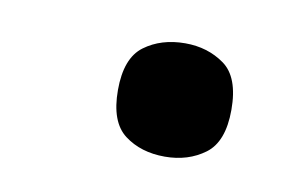

<svg xmlns="http://www.w3.org/2000/svg" viewBox="-34 -200 413 260"><g transform="rotate(10 172.5 -70.0)"><path d="M203 8Q170 8 147.5 -9Q125 -26 125 -70Q125 -114 148 -131Q171 -148 204 -148Q235 -148 258 -131.5Q281 -115 281 -70Q281 -26 258 -9Q235 8 203 8Z"/></g></svg>

Font: Noto Serif Bengali ExtraBold
Style: Regular
Weight: 800
Designer: Juan Bruce, Universal Thirst, Indian Type Foundry and the Monotype Design Team.
Foundry: Monotype Imaging Inc.
Version: Version 2.003